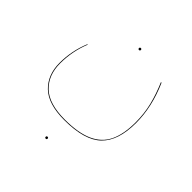

<svg xmlns="http://www.w3.org/2000/svg" viewBox="-175 -473 1003 1003"><g transform="rotate(45 326.5 29.0)"><path d="M574 -20Q574 112 510.5 173.5Q447 235 298 235Q179 235 124 182Q69 129 69 41Q69 -48 103 -131L106 -130Q73 -49 73 41Q73 128 127 179.5Q181 231 298 231Q397 231 457 204Q517 177 543.5 122Q570 67 570 -20Q570 -85 555.5 -143.5Q541 -202 515 -262L519 -263Q574 -139 574 -20ZM291 365Q291 358 298 358Q305 358 305 365Q305 372 298 372Q291 372 291 365ZM308 -307Q308 -314 315 -314Q322 -314 322 -307Q322 -300 315 -300Q308 -300 308 -307Z"/></g></svg>

Font: FiraGO Four
Style: Regular
Weight: 100
Designer: bBox Type
Foundry: bBox Type GmbH
Version: Version 1.001